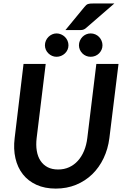

<svg xmlns="http://www.w3.org/2000/svg" viewBox="-20 -1098 732 1126"><path d="M321 -104Q356 -104 385.2 -117.2Q414.5 -130.5 436.5 -154.8Q458.5 -179 472.8 -213Q487 -247 492 -288.5L545 -723H675L621.5 -288.5Q613.5 -224.5 587.5 -170Q561.5 -115.5 520.8 -76Q480 -36.5 425.8 -14.2Q371.5 8 307 8Q242.5 8 193.8 -14.2Q145 -36.5 114 -76Q83 -115.5 70.5 -170Q58 -224.5 66 -288.5L118 -723H248L195 -289Q190 -247.5 195.8 -213.2Q201.5 -179 217.8 -154.8Q234 -130.5 259.8 -117.2Q285.5 -104 321 -104ZM650.5 -1077.5 485.5 -934.5Q475 -925.5 466.8 -923.5Q458.5 -921.5 445.5 -921.5H363.5L475 -1057Q480.5 -1064 485.5 -1068.2Q490.5 -1072.5 496.2 -1074.5Q502 -1076.5 508.8 -1077Q515.5 -1077.5 524.5 -1077.5ZM381.5 -832.5Q381.5 -818.5 376 -806.2Q370.5 -794 360.8 -784.8Q351 -775.5 338.2 -770.2Q325.5 -765 311.5 -765Q298 -765 285.8 -770.2Q273.5 -775.5 264 -784.8Q254.5 -794 249 -806.2Q243.5 -818.5 243.5 -832.5Q243.5 -846.5 249 -859.2Q254.5 -872 264 -881.5Q273.5 -891 285.8 -896.5Q298 -902 311.5 -902Q325.5 -902 338.2 -896.5Q351 -891 360.8 -881.5Q370.5 -872 376 -859.2Q381.5 -846.5 381.5 -832.5ZM581 -832.5Q581 -818.5 575.5 -806.2Q570 -794 560.8 -784.8Q551.5 -775.5 538.8 -770.2Q526 -765 511.5 -765Q497.5 -765 485 -770.2Q472.5 -775.5 463.2 -784.8Q454 -794 448.5 -806.2Q443 -818.5 443 -832.5Q443 -846.5 448.5 -859.2Q454 -872 463.2 -881.5Q472.5 -891 485 -896.5Q497.5 -902 511.5 -902Q526 -902 538.8 -896.5Q551.5 -891 560.8 -881.5Q570 -872 575.5 -859.2Q581 -846.5 581 -832.5Z"/></svg>

Font: Lato 2
Style: Bold Italic
Weight: 700
Italic angle: -7°
Designer: Lukasz Dziedzic with Adam Twardoch and Botio Nikoltchev
Foundry: tyPoland Lukasz Dziedzic
Version: Version 2.015; 2015-08-06; http://www.latofonts.com/